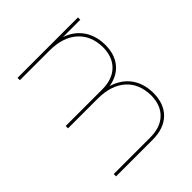

<svg xmlns="http://www.w3.org/2000/svg" viewBox="-58 -839 1162 1162"><g transform="rotate(45 523.0 -258.5)"><path d="M953.1 -313V0H933.1V-313Q933.1 -399.9 886 -448.5Q838.9 -497.1 754.9 -497.1Q653.8 -495.1 597.9 -430.7Q542 -366.2 542 -252.9V0H522V-313Q522 -399.9 474.4 -448.5Q426.8 -497.1 342.8 -497.1Q242.7 -495.1 186.3 -430.7Q129.9 -366.2 129.9 -252.9V0H109.9V-517.1H129.9V-369.1Q153.8 -439 209 -477.5Q264.2 -516.1 344.2 -517.1Q425.3 -517.1 476.1 -475.6Q526.9 -434.1 539.1 -358.9Q562 -434.1 617.4 -475.1Q672.9 -516.1 754.9 -517.1Q849.1 -517.1 901.1 -463.1Q953.1 -409.2 953.1 -313Z"/></g></svg>

Font: Montserrat
Style: Thin
Weight: 250
Designer: Julieta Ulanovsky
Foundry: Julieta Ulanovsky
Version: Version 1.000;PS 002.000;hotconv 1.0.70;makeotf.lib2.5.58329